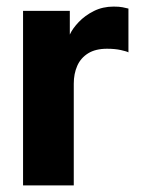

<svg xmlns="http://www.w3.org/2000/svg" viewBox="-20 -563 430 583"><path d="M50 0V-530H192V-458Q200 -476 219 -496Q238 -516 265 -529.5Q292 -543 325 -543Q342 -543 352 -541Q362 -539 370 -537V-404Q365 -407 347 -411Q329 -415 305 -415Q270 -415 247.5 -401Q225 -387 214.5 -363Q204 -339 204 -309V0Z"/></svg>

Font: Golos Text
Style: Bold
Weight: 700
Designer: A.Korolkova, Vitaly Kuzmin
Foundry: ParaType Ltd
Version: Version 2.004